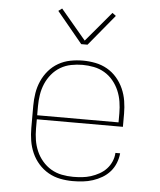

<svg xmlns="http://www.w3.org/2000/svg" viewBox="-54 -796 707 851"><g transform="rotate(5 300.0 -371.0)"><path d="M301 8Q273 8 245 2.5Q217 -3 192.5 -17Q168 -31 149 -52.5Q130 -74 118.5 -100Q107 -126 102.5 -154Q98 -182 98 -210V-310Q98 -338 102.5 -366Q107 -394 118.5 -420Q130 -446 148.5 -467.5Q167 -489 191.5 -503Q216 -517 244 -522.5Q272 -528 300 -528Q328 -528 356 -522.5Q384 -517 408.5 -503Q433 -489 451.5 -467.5Q470 -446 481.5 -420Q493 -394 497.5 -366Q502 -338 502 -310V-251H119V-210Q119 -184 123 -159Q127 -134 137 -110.5Q147 -87 164 -67Q181 -47 203 -34Q225 -21 250.5 -16Q276 -11 301 -11Q321 -11 341 -13Q361 -15 380 -21Q399 -27 417 -37Q435 -47 448.5 -61.5Q462 -76 470 -94.5Q478 -113 479 -133H500Q498 -111 489.5 -89.5Q481 -68 466 -51Q451 -34 431.5 -22.5Q412 -11 390.5 -4Q369 3 346.5 5.5Q324 8 301 8ZM119 -269H481V-310Q481 -335 477 -360.5Q473 -386 463 -409.5Q453 -433 436.5 -453Q420 -473 398 -486Q376 -499 350.5 -504Q325 -509 300 -509Q275 -509 249.5 -504Q224 -499 202 -486Q180 -473 163.5 -453Q147 -433 137 -409.5Q127 -386 123 -360.5Q119 -335 119 -310ZM286 -600 172 -738 188 -750 300 -617 412 -750 428 -738 314 -600Z"/></g></svg>

Font: Iosevka Etoile Thin
Style: Regular
Weight: 100
Designer: Belleve Invis
Foundry: Belleve Invis
Version: Version 22.1.2; ttfautohint (v1.8.4)